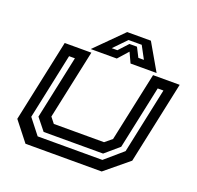

<svg xmlns="http://www.w3.org/2000/svg" viewBox="-123 -828 982 959"><g transform="rotate(20 368.0 -349.0)"><path d="M108 0 27 -103 120 -540H261.5L183 -172L207 -141.5H474L511 -172L589.5 -540H731L638 -103L513 0ZM152.5 -55.5H496.5L590.5 -136.5L664.5 -485.5H634L562.5 -149.5L489 -86.5H173L122.5 -149.5L194 -485.5H163L89 -136.5ZM394.5 -698H520.5L602.5 -556H464L439 -610L391 -556H252.5ZM414.5 -663 349.5 -596H379.5L425.5 -646H465.5L491 -596H520.5L484.5 -663Z"/></g></svg>

Font: Tourney Expanded SemiBold
Style: Italic
Weight: 600
Width: 7
Italic angle: -12°
Designer: Tyler Finck
Foundry: Etcetera Type Co
Version: Version 1.010; ttfautohint (v1.8.3)